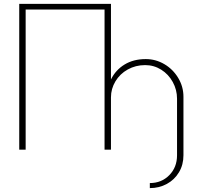

<svg xmlns="http://www.w3.org/2000/svg" viewBox="-20 -770 1024 988"><path d="M924 -272V29Q924 78 901 116.5Q878 155 838.5 176.5Q799 198 751 198V172Q811 172 851 131.5Q891 91 891 29V-262Q891 -308 869 -348Q847 -388 809.5 -411.5Q772 -435 727 -435Q678 -435 637.5 -412.5Q597 -390 574 -351.5Q551 -313 551 -269V0H518V-721H112V0H79V-750H551V-361Q575 -410 621 -438Q667 -466 730 -466Q781 -466 825.5 -440Q870 -414 897 -369Q924 -324 924 -272Z"/></svg>

Font: Poiret One
Style: Regular
Weight: 400
Designer: Denis Masharov (denis.masharov@gmail.com), Cyreal (Charset Expansion)
Foundry: Denis Masharov
Version: Version 1.101